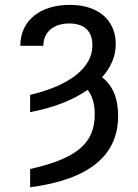

<svg xmlns="http://www.w3.org/2000/svg" viewBox="-20 -573 580 806"><path d="M106.5 -174.7Q169.4 -189.6 218.2 -210.9Q267 -232.2 300.2 -258.7Q333.5 -285.2 350.7 -316.4Q367.9 -347.7 367.9 -382.8Q367.9 -427.6 343 -451Q318.2 -474.4 270.6 -474.4Q245.7 -474.4 225.7 -467.9Q205.6 -461.3 191.4 -449Q177.2 -436.8 169.6 -419.4Q161.9 -402 161.9 -380.7H65.3Q65.3 -420.1 80.1 -451.9Q94.8 -483.7 122 -506Q149.1 -528.4 187.7 -540.5Q226.2 -552.6 274.1 -552.6Q318.2 -552.6 353.7 -541Q389.2 -529.5 414.1 -508.2Q438.9 -486.9 452.4 -456.3Q465.9 -425.8 465.9 -387.8Q465.9 -349.8 451.2 -314.8Q436.4 -279.8 408.4 -248.6Q475.9 -196.7 475.9 -86.6Q475.9 164.8 106.5 213.1V136.4Q179 120.4 230.5 99.6Q282 78.8 314.8 51.3Q347.7 23.8 362.7 -11.7Q377.8 -47.2 377.8 -92.3Q377.8 -125 370.2 -151.3Q362.6 -177.6 348 -195.7Q301.8 -163.7 241.1 -139.9Q180.4 -116.1 106.5 -102.3Z"/></svg>

Font: Interop
Style: Regular
Weight: 400
Designer: Rasmus Andersson, Google, Jang Haemin
Foundry: jhaemin
Version: Version 1.008